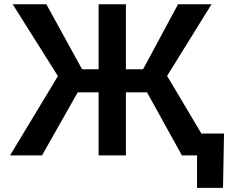

<svg xmlns="http://www.w3.org/2000/svg" viewBox="-20 -748 1098 924"><path d="M585.9 -727.5V-414.6H668.5L836.9 -727.5H998L784.2 -382.8L1011.7 0H855.5L687.5 -303.7H585.9V0H454.6V-303.7H354L182.1 0H28.3L258.8 -381.8L41 -727.5H203.1L375 -414.6H454.6V-727.5ZM928.2 156.2V0H887.7V-105.5H1058.1L1053.2 156.2Z"/></svg>

Font: Inter Semi Bold
Style: Regular
Weight: 600
Designer: Rasmus Andersson
Foundry: rsms
Version: Version 4.000;git-e0f93cc